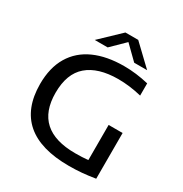

<svg xmlns="http://www.w3.org/2000/svg" viewBox="-213 -1105 1211 1273"><g transform="rotate(30 392.0 -469.0)"><path d="M695 -360V-10Q639 -1 592.2 3Q545.5 7 495 7Q278 7 168.5 -87.2Q59 -181.5 58.5 -368Q58.5 -493.5 109.5 -578.8Q160.5 -664 255.8 -706.8Q351 -749.5 483.5 -749.5Q575 -749.5 671.5 -726.5V-633Q579.5 -655.5 492 -655.5Q339 -655 257.8 -585.2Q176.5 -515.5 176.5 -369Q176.5 -86.5 489.5 -86.5Q543 -86.5 588 -91V-360ZM627.5 -802H528.5L427 -901.5L325.5 -802H226.5L378 -946.5H476Z"/></g></svg>

Font: Encode Sans Expanded Medium
Style: Regular
Weight: 500
Width: 7
Designer: Multiple Designers
Foundry: Impallari Type
Version: Version 2.000